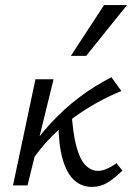

<svg xmlns="http://www.w3.org/2000/svg" viewBox="-20 -727 518 753"><path d="M105 -97 78 -114Q125 -185 178 -242.5Q231 -300 290.5 -345Q350 -390 417 -424L456 -370Q411 -352 364.5 -326.5Q318 -301 272 -268Q226 -235 183.5 -192.5Q141 -150 105 -97ZM31 0 119 -416H190L88 0ZM340 6Q301 6 272 -19.5Q243 -45 226.5 -100Q210 -155 209 -244L260 -297Q265 -208 279 -155Q293 -102 315 -79.5Q337 -57 364 -57Q378 -57 391.5 -62Q405 -67 417 -74Q429 -81 437 -87L460 -58Q432 -30 403.5 -12Q375 6 340 6ZM258 -508 388 -707H478L318 -508Z"/></svg>

Font: Ysabeau Infant Medium
Style: Italic
Weight: 500
Italic angle: -12°
Designer: Christian Thalmann (Catharsis Fonts)
Version: Version 2.001;gftools[0.9.30]; featfreeze: ss01,ss02,lnum